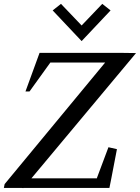

<svg xmlns="http://www.w3.org/2000/svg" viewBox="-27 -974 725 995"><path d="M-7 0 -3 -20 518 -650H234L126 -500H105L178 -700H603L678 -699L136 -50H476L475 -51L535 -211L579 -201L550 -50L540 0H94L93 1L88 0ZM396 -761 246 -920 289 -954 396 -842 503 -954 546 -920Z"/></svg>

Font: Wittgenstein-Italic Regular
Style: Italic
Weight: 400
Italic angle: -11°
Designer: Jörg Drees
Foundry: Jörg Drees
Version: Version 1.000; ttfautohint (v1.8.4.7-5d5b)